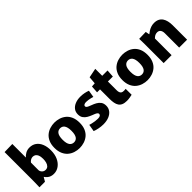

<svg xmlns="http://www.w3.org/2000/svg" viewBox="179 -1820 2898 2898"><g transform="rotate(-45 1628.0 -370.5)"><path d="M349.8 11.7Q318.3 11.7 292.6 3.2Q266.8 -5.3 246.1 -22.5Q225.3 -39.7 208 -64.7H206.2L168.3 0H50.2Q51 -16.3 51.9 -39.9Q52.8 -63.5 53.3 -89.7Q53.8 -116 53.9 -139.1Q54 -162.2 54 -177.5V-748L223.2 -751.8V-464.3H225Q243.2 -487.3 280.7 -509.5Q318.2 -531.7 367.5 -531.7Q429.8 -531.7 475 -499.6Q520.2 -467.5 544.3 -409.2Q568.5 -351 568.5 -272.5Q568.5 -186.5 539.2 -122.8Q510 -59.2 460.4 -23.8Q410.8 11.7 349.8 11.7ZM302.2 -119.2Q336.5 -119.2 356.6 -139.7Q376.7 -160.3 385.5 -193.3Q394.3 -226.3 394.3 -264.2Q394.3 -314.7 381.8 -343.9Q369.2 -373.2 348.9 -385.8Q328.7 -398.3 304.8 -398.3Q287.8 -398.3 272 -392.1Q256.2 -385.8 243.7 -375.6Q231.2 -365.3 223.2 -353.3V-189.3Q225.3 -171.7 235.9 -155.5Q246.5 -139.3 263.9 -129.2Q281.3 -119.2 302.2 -119.2Z M900.3 11.7Q850.2 11.7 802 -3.6Q753.8 -18.8 715.2 -51Q676.7 -83.2 653.6 -135.3Q630.5 -187.3 630.5 -260Q630.5 -332.7 653.6 -384.7Q676.7 -436.8 715.2 -469Q753.8 -501.2 802 -516.4Q850.2 -531.7 900.3 -531.7Q950.5 -531.7 998.7 -516.4Q1046.8 -501.2 1085.5 -469Q1124.2 -436.8 1146.8 -384.7Q1169.5 -332.7 1169.5 -260Q1169.5 -187.3 1146.8 -135.3Q1124.2 -83.2 1085.5 -51Q1046.8 -18.8 998.7 -3.6Q950.5 11.7 900.3 11.7ZM900.3 -110Q920.5 -110 937.9 -117.8Q955.3 -125.7 968.1 -142.7Q980.8 -159.7 988.1 -188.7Q995.3 -217.7 995.3 -260Q995.3 -302.3 988.1 -331.3Q980.8 -360.3 968.1 -377.3Q955.3 -394.3 937.9 -402.2Q920.5 -410 900.3 -410Q880.2 -410 862.8 -402.2Q845.5 -394.3 832.3 -377.3Q819.2 -360.3 811.9 -331.3Q804.7 -302.3 804.7 -260Q804.7 -217.7 811.9 -188.7Q819.2 -159.7 832.3 -142.7Q845.5 -125.7 862.8 -117.8Q880.2 -110 900.3 -110Z M1405.8 11.7Q1359.3 11.7 1310.2 1.9Q1261 -7.8 1228.8 -21.2L1248.3 -134.2Q1266 -128.7 1292.7 -122.5Q1319.3 -116.3 1349.6 -111.9Q1379.8 -107.5 1407.7 -107.5Q1441.5 -107.5 1456.6 -118.3Q1471.7 -129.2 1471.7 -146.2Q1471.7 -161 1458.7 -171.3Q1445.7 -181.7 1425 -190.3Q1404.3 -199 1380.2 -208.2Q1348.2 -220.7 1315.3 -239.3Q1282.5 -258 1260.2 -288.8Q1237.8 -319.7 1237.8 -368.3Q1237.8 -420.3 1265.8 -456.4Q1293.7 -492.5 1342.3 -512.1Q1391 -531.7 1452.5 -531.7Q1497 -531.7 1538.5 -523.2Q1580 -514.7 1608.8 -502.5L1590.2 -389.5Q1574.7 -394.8 1551.7 -400.4Q1528.7 -406 1504 -409.7Q1479.3 -413.3 1458 -413.3Q1432.8 -413.3 1416.6 -404.4Q1400.3 -395.5 1400.3 -377.3Q1400.3 -364.2 1412 -354.6Q1423.7 -345 1443.4 -337Q1463.2 -329 1486 -319.8Q1519.2 -308.2 1553.8 -289.2Q1588.5 -270.3 1611.7 -239.2Q1635 -208 1635 -157.5Q1635 -106.3 1606.3 -68.2Q1577.7 -30 1526.3 -9.2Q1475 11.7 1405.8 11.7Z M1908 11.7Q1857.2 11.7 1824.6 -2.7Q1792 -17 1774.2 -43.8Q1756.3 -70.7 1749.2 -108.9Q1742 -147.2 1742 -196V-398.7H1679L1686.8 -515.5L1750.3 -520L1760 -638.7L1910.3 -668.8V-520H2023.8L2016 -398.7H1910.3V-211.2Q1910.3 -184.8 1916.9 -166.5Q1923.5 -148.2 1938.5 -138.2Q1953.5 -128.2 1979.8 -128.2Q1991.3 -128.2 2001.5 -128.8Q2011.7 -129.5 2021.3 -131.2L2022 -4.2Q2006 0.3 1972.4 6Q1938.8 11.7 1908 11.7Z M2349.3 11.7Q2299.2 11.7 2251 -3.6Q2202.8 -18.8 2164.2 -51Q2125.7 -83.2 2102.6 -135.3Q2079.5 -187.3 2079.5 -260Q2079.5 -332.7 2102.6 -384.7Q2125.7 -436.8 2164.2 -469Q2202.8 -501.2 2251 -516.4Q2299.2 -531.7 2349.3 -531.7Q2399.5 -531.7 2447.7 -516.4Q2495.8 -501.2 2534.5 -469Q2573.2 -436.8 2595.8 -384.7Q2618.5 -332.7 2618.5 -260Q2618.5 -187.3 2595.8 -135.3Q2573.2 -83.2 2534.5 -51Q2495.8 -18.8 2447.7 -3.6Q2399.5 11.7 2349.3 11.7ZM2349.3 -110Q2369.5 -110 2386.9 -117.8Q2404.3 -125.7 2417.1 -142.7Q2429.8 -159.7 2437.1 -188.7Q2444.3 -217.7 2444.3 -260Q2444.3 -302.3 2437.1 -331.3Q2429.8 -360.3 2417.1 -377.3Q2404.3 -394.3 2386.9 -402.2Q2369.5 -410 2349.3 -410Q2329.2 -410 2311.8 -402.2Q2294.5 -394.3 2281.3 -377.3Q2268.2 -360.3 2260.9 -331.3Q2253.7 -302.3 2253.7 -260Q2253.7 -217.7 2260.9 -188.7Q2268.2 -159.7 2281.3 -142.7Q2294.5 -125.7 2311.8 -117.8Q2329.2 -110 2349.3 -110Z M2701.8 -347.5Q2701.8 -396.8 2701.3 -439.8Q2700.8 -482.8 2699 -520L2843.3 -523.8L2854.3 -462.5H2858.8Q2875.3 -476.8 2900.3 -492.8Q2925.3 -508.8 2957.2 -520.2Q2989.2 -531.7 3026.7 -531.7Q3075 -531.7 3108.7 -514.7Q3142.3 -497.7 3162.5 -467.6Q3182.7 -437.5 3192.2 -396.8Q3201.8 -356.2 3201.8 -308.8V0H3032.7V-304.8Q3032.7 -329.2 3027.3 -346.8Q3022 -364.3 3012.4 -375.9Q3002.8 -387.5 2989.5 -392.9Q2976.2 -398.3 2960.2 -398.3Q2940.5 -398.3 2924.1 -392.2Q2907.7 -386 2894.7 -376.2Q2881.7 -366.3 2871 -356V0H2701.8Z"/></g></svg>

Font: Murecho Thin
Style: Regular
Weight: 100
Designer: Neil Summerour
Foundry: Positype
Version: Version 1.010